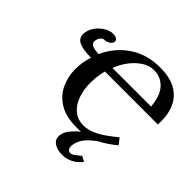

<svg xmlns="http://www.w3.org/2000/svg" viewBox="-210 -858 1266 1266"><g transform="rotate(45 422.5 -225.5)"><path d="M667 133 674 139Q618 207 539 207Q494 207 465 188.5Q436 170 436 135Q436 131 436.5 127.5Q437 124 438 120Q442 93 465 65Q488 37 519 11Q509 12 499 12Q489 12 478 12Q379 12 318 -26Q257 -64 229 -125Q201 -186 201 -254Q201 -271 202.5 -287.5Q204 -304 206 -320Q209 -336 213 -351.5Q217 -367 221 -381H213Q153 -381 113.5 -396.5Q74 -412 74 -455Q74 -459 74.5 -463.5Q75 -468 76 -473Q82 -506 104 -534Q126 -562 156 -579Q186 -596 213 -596Q231 -596 244.5 -589Q258 -582 258 -568V-564Q256 -551 238.5 -538.5Q221 -526 196 -526Q187 -526 175.5 -513Q164 -500 161 -481Q160 -479 160 -474Q160 -451 183 -442.5Q206 -434 240 -433Q285 -534 375 -596Q465 -658 589 -658Q683 -658 739 -625Q795 -592 820 -537.5Q845 -483 845 -418Q845 -409 845 -400Q845 -391 844 -381H350Q349 -374 347 -365.5Q345 -357 343 -349Q339 -326 337 -304Q335 -282 335 -262Q335 -194 355 -141Q375 -88 412.5 -58.5Q450 -29 500 -29Q540 -29 578.5 -45.5Q617 -62 654 -88Q691 -114 726 -143L759 -101Q732 -79 704.5 -60Q677 -41 646 -25Q605 3 577 35Q549 67 541 114Q540 117 540 124Q540 139 547.5 150Q555 161 570 161Q582 161 598 149.5Q614 138 638 118ZM575 -617Q530 -617 490 -591Q450 -565 418.5 -523Q387 -481 369 -433H729Q722 -525 680 -571Q638 -617 575 -617Z"/></g></svg>

Font: Libertinus Serif Semibold Italic
Style: Regular
Weight: 600
Italic angle: -11.5°
Designer: Philipp H. Poll, Khaled Hosny
Foundry: Caleb Maclennan
Version: Version 7.051;RELEASE